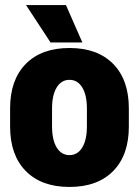

<svg xmlns="http://www.w3.org/2000/svg" viewBox="-20 -725 550 760"><path d="M490 -224Q490 -111 428 -48Q366 15 255 15Q144 15 82 -48Q20 -111 20 -224V-296Q20 -409 82 -472Q144 -535 255 -535Q366 -535 428 -472Q490 -409 490 -296ZM324 -295Q324 -349 305.5 -379Q287 -409 255 -409Q223 -409 204.5 -379Q186 -349 186 -295V-225Q186 -171 204.5 -141Q223 -111 255 -111Q287 -111 305.5 -141Q324 -171 324 -225ZM306 -557H180L83 -705H241Z"/></svg>

Font: Akshar
Style: Bold
Weight: 700
Designer: Tall Chai
Foundry: Tall Chai
Version: Version 1.000